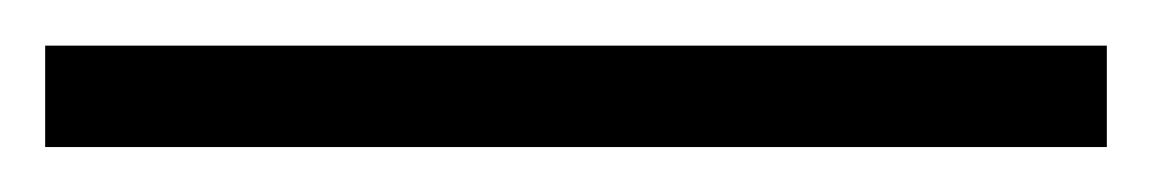

<svg xmlns="http://www.w3.org/2000/svg" viewBox="-20 21 510 85"><path d="M0 86.1V41.2H470V86.1Z"/></svg>

Font: Display Black
Style: Regular
Weight: 900
Designer: Latin by Veronika Burian and Jose Scaglione. Greek by Irene Vlachou. Cyrillic by Vera Evstafieva.
Foundry: TypeTogether
Version: Version 3.002